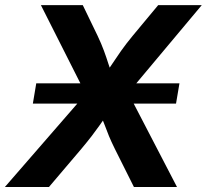

<svg xmlns="http://www.w3.org/2000/svg" viewBox="-42 -748 828 768"><path d="M89.4 -333.5 103 -414.6H675.8L662.1 -333.5ZM-22.5 0 348.6 -427.2 330.1 -314.5 121.6 -727.5H289.1L348.1 -605.5Q363.8 -572.3 373.8 -544.9Q383.8 -517.6 391.8 -492.2Q399.9 -466.8 409.7 -439.5H370.6Q390.1 -466.8 406.7 -492.2Q423.3 -517.6 442.6 -544.9Q461.9 -572.3 489.3 -605.5L590.8 -727.5H765.1L425.8 -322.3L442.9 -429.7L666 0H493.7L417.5 -152.3Q402.8 -182.1 394 -203.4Q385.3 -224.6 378.2 -244.1Q371.1 -263.7 361.3 -287.1H384.8Q368.2 -263.7 354.5 -244.1Q340.8 -224.6 324.5 -203.4Q308.1 -182.1 283.2 -152.3L153.8 0Z"/></svg>

Font: Inter 16pt
Style: Bold Italic
Weight: 700
Italic angle: -9.3988°
Version: Version 4.001;git-66647c0bb